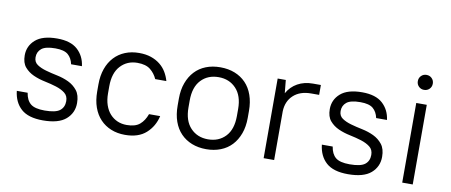

<svg xmlns="http://www.w3.org/2000/svg" viewBox="-63 -931 2787 1187"><g transform="rotate(10 1330.5 -337.5)"><path d="M245 7Q153 7 108 -33.5Q63 -74 55 -145H123Q130 -99 156.5 -77Q183 -55 245 -55Q314 -55 340.5 -76Q367 -97 367 -135Q367 -168 344.5 -185.5Q322 -203 288.5 -213.5Q255 -224 216 -232Q177 -240 143.5 -255Q110 -270 87.5 -296.5Q65 -323 65 -370Q65 -429 109.5 -468Q154 -507 245 -507Q330 -507 373.5 -467.5Q417 -428 425 -365H357Q349 -403 324.5 -424Q300 -445 245 -445Q183 -445 158 -424.5Q133 -404 133 -370Q133 -340 155.5 -324.5Q178 -309 211.5 -299.5Q245 -290 284 -282Q323 -274 356.5 -258Q390 -242 412.5 -213.5Q435 -185 435 -135Q435 -73 389 -33Q343 7 245 7Z M760 7Q712 7 672.5 -9Q633 -25 604.5 -55Q576 -85 560.5 -128.5Q545 -172 545 -228V-272Q545 -327 560.5 -370.5Q576 -414 604.5 -444.5Q633 -475 672.5 -491Q712 -507 760 -507Q802 -507 834.5 -496Q867 -485 891.5 -465.5Q916 -446 931.5 -420Q947 -394 955 -365H885Q870 -399 841.5 -422Q813 -445 760 -445Q696 -445 654.5 -400.5Q613 -356 613 -272V-228Q613 -187 624 -154.5Q635 -122 655 -100Q675 -78 701.5 -66.5Q728 -55 760 -55Q814 -55 842 -79Q870 -103 885 -145H955Q940 -79 892 -36Q844 7 760 7Z M1270 7Q1220 7 1179.5 -9Q1139 -25 1110 -55Q1081 -85 1065.5 -128.5Q1050 -172 1050 -228V-272Q1050 -327 1066 -370.5Q1082 -414 1110.5 -444.5Q1139 -475 1179.5 -491Q1220 -507 1270 -507Q1320 -507 1360.5 -491Q1401 -475 1430 -445Q1459 -415 1474.5 -371Q1490 -327 1490 -272V-228Q1490 -173 1474 -129.5Q1458 -86 1429.5 -55.5Q1401 -25 1360 -9Q1319 7 1270 7ZM1270 -55Q1338 -55 1380 -99.5Q1422 -144 1422 -228V-272Q1422 -355 1379.5 -400Q1337 -445 1270 -445Q1202 -445 1160 -400.5Q1118 -356 1118 -272V-228Q1118 -145 1160.5 -100Q1203 -55 1270 -55Z M1630 -500H1681L1689 -418Q1713 -461 1754.5 -484Q1796 -507 1850 -507H1900V-445H1850Q1780 -445 1739 -407Q1698 -369 1696 -306V0H1630Z M2160 7Q2068 7 2023 -33.5Q1978 -74 1970 -145H2038Q2045 -99 2071.5 -77Q2098 -55 2160 -55Q2229 -55 2255.5 -76Q2282 -97 2282 -135Q2282 -168 2259.5 -185.5Q2237 -203 2203.5 -213.5Q2170 -224 2131 -232Q2092 -240 2058.5 -255Q2025 -270 2002.5 -296.5Q1980 -323 1980 -370Q1980 -429 2024.5 -468Q2069 -507 2160 -507Q2245 -507 2288.5 -467.5Q2332 -428 2340 -365H2272Q2264 -403 2239.5 -424Q2215 -445 2160 -445Q2098 -445 2073 -424.5Q2048 -404 2048 -370Q2048 -340 2070.5 -324.5Q2093 -309 2126.5 -299.5Q2160 -290 2199 -282Q2238 -274 2271.5 -258Q2305 -242 2327.5 -213.5Q2350 -185 2350 -135Q2350 -73 2304 -33Q2258 7 2160 7Z M2500 -500H2566V0H2500ZM2533 -588Q2513 -588 2499.5 -601.5Q2486 -615 2486 -635Q2486 -655 2499.5 -668.5Q2513 -682 2533 -682Q2553 -682 2566.5 -668.5Q2580 -655 2580 -635Q2580 -615 2566.5 -601.5Q2553 -588 2533 -588Z"/></g></svg>

Font: PT Root UI Web
Style: Regular
Weight: 400
Designer: Vitaly Kuzmin
Foundry: ParaType Ltd.
Version: Version 1.000W